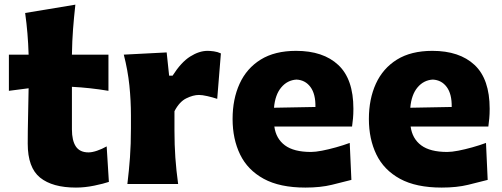

<svg xmlns="http://www.w3.org/2000/svg" viewBox="-20 -807 2201 842"><path d="M313 15.6Q210 15.6 155.8 -28.1Q101.6 -71.8 101.6 -177.2Q101.6 -231 103 -289.6Q104.5 -348.1 105.5 -419.9L19 -408.7V-567.4H105.5Q104 -616.7 100.3 -660.4Q96.7 -704.1 90.3 -750L310.5 -786.6Q304.2 -729.5 300.3 -678.7Q296.4 -627.9 295.4 -567.4H455.6V-408.7Q415.5 -415.5 375 -419.9Q334.5 -424.3 295.4 -426.3V-239.7Q295.4 -190.4 312.7 -164.6Q330.1 -138.7 368.2 -138.7Q383.8 -138.7 405.5 -146Q427.2 -153.3 447.8 -165L457.5 -9.3Q434.6 -1.5 393.3 7.1Q352.1 15.6 313 15.6Z M538.6 0Q545.9 -60.1 550 -116.9Q554.2 -173.8 554.2 -244.6V-300.8Q554.2 -366.2 547.4 -432.4Q540.5 -498.5 522.9 -567.4L710.9 -577.1L721.7 -475.1H736.8Q774.4 -534.2 814 -559.1Q853.5 -584 890.1 -584Q901.9 -584 918 -581.8Q934.1 -579.6 948.7 -572.8L932.6 -373.5Q911.6 -380.4 889.2 -385.5Q866.7 -390.6 852.5 -390.6Q827.1 -390.6 796.9 -375.7Q766.6 -360.8 745.1 -319.3V-233.9Q745.1 -171.4 749 -115.7Q752.9 -60.1 761.2 0Z M1319.3 15.6Q1207 15.6 1136.5 -22.9Q1065.9 -61.5 1033 -129.4Q1000 -197.3 1000 -285.2Q1000 -372.6 1030.8 -439.9Q1061.5 -507.3 1123.3 -545.7Q1185.1 -584 1278.3 -584Q1397.5 -584 1463.6 -522Q1529.8 -460 1529.8 -330.1Q1529.8 -306.2 1528.1 -288.1Q1526.4 -270 1523.9 -252H1183.1Q1190.4 -198.7 1229.5 -169.7Q1268.6 -140.6 1343.8 -140.6Q1363.3 -140.6 1392.3 -146.2Q1421.4 -151.9 1453.6 -160.9Q1485.8 -169.9 1513.7 -180.2L1521 -18.1Q1485.4 -8.8 1435.5 3.4Q1385.7 15.6 1319.3 15.6ZM1363.3 -337.9Q1364.3 -394.5 1341.6 -425.3Q1318.8 -456.1 1280.3 -458Q1240.2 -455.6 1213.4 -423.6Q1186.5 -391.6 1181.6 -334.5Z M1917 15.6Q1804.7 15.6 1734.1 -22.9Q1663.6 -61.5 1630.6 -129.4Q1597.7 -197.3 1597.7 -285.2Q1597.7 -372.6 1628.4 -439.9Q1659.2 -507.3 1720.9 -545.7Q1782.7 -584 1876 -584Q1995.1 -584 2061.3 -522Q2127.4 -460 2127.4 -330.1Q2127.4 -306.2 2125.7 -288.1Q2124 -270 2121.6 -252H1780.8Q1788.1 -198.7 1827.1 -169.7Q1866.2 -140.6 1941.4 -140.6Q1960.9 -140.6 1990 -146.2Q2019 -151.9 2051.3 -160.9Q2083.5 -169.9 2111.3 -180.2L2118.7 -18.1Q2083 -8.8 2033.2 3.4Q1983.4 15.6 1917 15.6ZM1960.9 -337.9Q1961.9 -394.5 1939.2 -425.3Q1916.5 -456.1 1877.9 -458Q1837.9 -455.6 1811 -423.6Q1784.2 -391.6 1779.3 -334.5Z"/></svg>

Font: Pinar DS4 ExtraBold
Style: Regular
Weight: 800
Designer: Amin Abedi
Version: Version 3.000